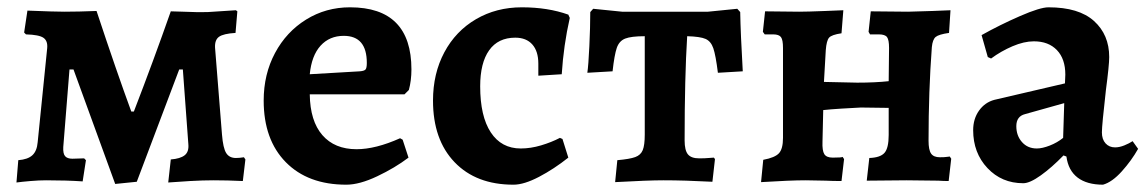

<svg xmlns="http://www.w3.org/2000/svg" viewBox="-20 -493 3132 525"><path d="M181 -303H170L153 -91Q152 -73 158 -66Q164 -59 178 -59L210 -60L215 -55L206 3Q163 0 106 0Q87 0 63.5 2Q40 4 25 6L30 -55Q56 -57 68.5 -68.5Q81 -80 83 -104L109 -361Q111 -381 99 -389.5Q87 -398 51 -399L46 -404L55 -464Q129 -461 156 -461Q194 -461 244 -463Q299 -297 339 -188H346Q400 -328 447 -462L481 -461Q526 -459 548 -460Q573 -462 625 -465L629 -462L624 -403Q591 -401 579 -392.5Q567 -384 568 -363L587 -125Q590 -88 598.5 -74.5Q607 -61 625 -61Q635 -61 647 -63L651 -57L644 2Q602 0 564 0Q535 0 500 2Q465 4 440 6L447 -57Q473 -59 485 -68.5Q497 -78 495 -99L480 -303H470L354 4L295 10Z M701 -218Q701 -290 732 -348Q763 -406 817 -439.5Q871 -473 937 -473Q1105 -473 1105 -303Q1105 -273 1098 -247L1086 -235H827Q828 -162 861.5 -123.5Q895 -85 955 -85Q1007 -85 1074 -115L1081 -111L1097 -62Q1060 -34 1011.5 -11Q963 12 927 12Q822 12 761.5 -49.5Q701 -111 701 -218ZM964 -298Q976 -299 979.5 -303Q983 -307 983 -321Q983 -395 920 -395Q881 -395 856.5 -368Q832 -341 827 -290Z M1164 -218Q1164 -292 1195 -350Q1226 -408 1281.5 -440.5Q1337 -473 1407 -473Q1478 -473 1534 -453L1538 -444Q1521 -369 1516 -290L1452 -286V-319Q1452 -353 1435.5 -371.5Q1419 -390 1389 -390Q1342 -390 1317.5 -355.5Q1293 -321 1293 -257Q1293 -175 1322 -131Q1351 -87 1404 -87Q1431 -87 1459.5 -95.5Q1488 -104 1511 -116L1518 -113L1534 -62Q1495 -31 1454 -9.5Q1413 12 1384 12Q1282 12 1223 -49.5Q1164 -111 1164 -218Z M1668 -55Q1702 -58 1717 -63.5Q1732 -69 1737.5 -82.5Q1743 -96 1743 -125V-394Q1706 -394 1689.5 -387.5Q1673 -381 1666.5 -362Q1660 -343 1655 -298L1586 -294Q1589 -314 1591.5 -366.5Q1594 -419 1594 -460L1602 -469L1681 -461H1916L1996 -469L2004 -460Q2005 -402 2011 -298L1943 -294Q1937 -342 1930.5 -361Q1924 -380 1909.5 -386.5Q1895 -393 1859 -394Q1852 -282 1852 -109Q1852 -82 1861 -71Q1870 -60 1892 -60Q1908 -60 1918 -61Q1928 -62 1932 -62L1935 -58L1928 4Q1852 0 1794 0Q1752 0 1662 5Z M2067 -56Q2099 -62 2110 -74Q2121 -86 2121 -116V-362Q2121 -384 2115.5 -391.5Q2110 -399 2094 -399H2071L2066 -406L2072 -462L2165 -461Q2187 -461 2237 -463L2286 -465L2281 -402Q2254 -398 2247 -390Q2240 -382 2238 -356L2233 -269L2324 -267Q2373 -267 2410 -271L2411 -362Q2411 -384 2405.5 -391.5Q2400 -399 2383 -399H2359L2355 -406L2361 -462L2463 -461L2530 -463L2579 -465L2575 -403Q2547 -399 2538.5 -392Q2530 -385 2528 -364Q2519 -244 2519 -108Q2519 -83 2526 -73Q2533 -63 2550 -63Q2563 -63 2569 -64Q2575 -65 2577 -65L2581 -59L2574 2Q2559 2 2546 1L2459 0L2350 1L2357 -61Q2387 -62 2398.5 -75Q2410 -88 2410 -124V-198L2334 -199Q2312 -198 2280.5 -196Q2249 -194 2231 -192L2229 -106Q2228 -81 2234 -71.5Q2240 -62 2257 -62Q2282 -62 2284 -64L2288 -58L2281 2Q2256 2 2238 1L2183 0Q2141 0 2061 5Z M2896 -65 2888 -68Q2856 -35 2826 -13.5Q2796 8 2778 8Q2719 8 2680 -33.5Q2641 -75 2641 -137Q2641 -168 2657 -190.5Q2673 -213 2699 -220L2892 -265L2893 -289Q2893 -332 2870 -356Q2847 -380 2807 -380Q2780 -380 2748.5 -366.5Q2717 -353 2690 -333L2681 -337L2664 -397Q2714 -425 2769 -449Q2824 -473 2847 -473Q2930 -473 2971.5 -435.5Q3013 -398 3013 -337Q3013 -315 3004 -247Q2993 -150 2993 -131Q2993 -112 3003 -101Q3013 -90 3029 -90Q3041 -90 3054.5 -95.5Q3068 -101 3077 -107L3092 -86Q3074 -54 3047.5 -24.5Q3021 5 2996 12Q2952 12 2926.5 -7.5Q2901 -27 2896 -65ZM2887 -116 2890 -211 2783 -181Q2759 -175 2759 -148Q2759 -122 2774.5 -104.5Q2790 -87 2815 -87Q2830 -87 2850.5 -95Q2871 -103 2887 -116Z"/></svg>

Font: Alegreya
Style: Bold
Weight: 700
Designer: Juan Pablo del Peral
Foundry: Huerta Tipografica
Version: Version 2.008; ttfautohint (v1.8)